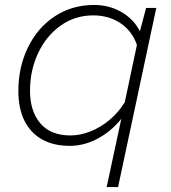

<svg xmlns="http://www.w3.org/2000/svg" viewBox="-20 -576 690 774"><path d="M544 -450 569 -544H610L456 178H410L469 -97Q428 -46 373.5 -17Q319 12 261 12Q196 12 149.5 -14Q103 -40 78.5 -89.5Q54 -139 54 -209Q54 -305 92.5 -384.5Q131 -464 200.5 -510Q270 -556 359 -556Q420 -556 469.5 -527.5Q519 -499 544 -450ZM264 -30Q303 -30 344 -46Q385 -62 421.5 -92.5Q458 -123 483 -164L532 -395Q512 -452 465 -483Q418 -514 356 -514Q282 -514 224 -472.5Q166 -431 133.5 -361.5Q101 -292 101 -210Q101 -128 142.5 -79Q184 -30 264 -30Z"/></svg>

Font: Azeret Mono Thin
Style: Italic
Weight: 100
Italic angle: -12°
Designer: Martin Vácha
Foundry: Displaay
Version: Version 1.000; Glyphs 3.0.3, build 3074